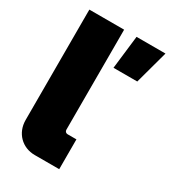

<svg xmlns="http://www.w3.org/2000/svg" viewBox="-183 -844 835 937"><g transform="rotate(30 234.5 -376.0)"><path d="M164 -2H302V-170H252C243 -170 236 -177 236 -186V-750H40V-128C40 -55 93 -2 164 -2ZM284 -563H418L469 -750H306Z"/></g></svg>

Font: Finlandica Black
Style: Regular
Weight: 900
Designer: Niklas Ekholm, Juho Hiilivirta, Jaakko Suomalainen
Foundry: Helsinki Type Studio
Version: Version 2.000;Glyphs 3.2 (3202)